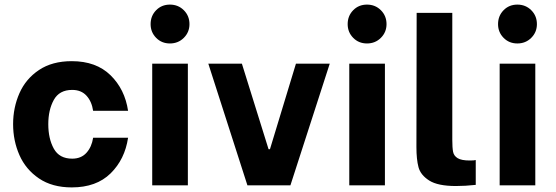

<svg xmlns="http://www.w3.org/2000/svg" viewBox="-20 -806 2418 835"><path d="M37 -266Q37 -338 64.5 -400.5Q92 -463 149.5 -501.5Q207 -540 292 -540Q398 -540 460.5 -479Q523 -418 537 -324H385Q379 -365 356 -390Q333 -415 294 -415Q238 -415 214 -371.5Q190 -328 190 -266Q190 -203 214 -159.5Q238 -116 294 -116Q333 -116 356 -141.5Q379 -167 385 -207H537Q523 -113 461 -52Q399 9 292 9Q207 9 149.5 -30Q92 -69 64.5 -131.5Q37 -194 37 -266Z M642 -529H797V0H642ZM635 -701Q635 -737 659 -761.5Q683 -786 719 -786Q755 -786 779.5 -761.5Q804 -737 804 -701Q804 -666 779.5 -641.5Q755 -617 719 -617Q683 -617 659 -641.5Q635 -666 635 -701Z M886 -529H1032L1148 -157H1154L1267 -529H1414L1243 0H1056Z M1499 -529H1654V0H1499ZM1492 -701Q1492 -737 1516 -761.5Q1540 -786 1576 -786Q1612 -786 1636.5 -761.5Q1661 -737 1661 -701Q1661 -666 1636.5 -641.5Q1612 -617 1576 -617Q1540 -617 1516 -641.5Q1492 -666 1492 -701Z M1791 -166 1792 -750H1947V-198Q1947 -163 1950.5 -145.5Q1954 -128 1970.5 -118Q1987 -108 2023 -108Q2042 -108 2049 -110V-2Q2004 3 1963 3Q1884 3 1846.5 -21Q1809 -45 1800 -79Q1791 -113 1791 -166Z M2153 -529H2308V0H2153ZM2146 -701Q2146 -737 2170 -761.5Q2194 -786 2230 -786Q2266 -786 2290.5 -761.5Q2315 -737 2315 -701Q2315 -666 2290.5 -641.5Q2266 -617 2230 -617Q2194 -617 2170 -641.5Q2146 -666 2146 -701Z"/></svg>

Font: Be Vietnam ExtraBold
Style: Regular
Weight: 800
Designer: Gabriel Lam
Foundry: TypeRant
Version: Version 4.000